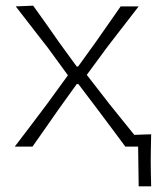

<svg xmlns="http://www.w3.org/2000/svg" viewBox="-20 -517 572 677"><path d="M32 0Q69 -48.5 93.5 -80.8Q118 -113 146 -150.5L219.5 -251.5L149.5 -347.5Q121 -384 96.2 -416Q71.5 -448 35.5 -494.5L97 -497Q124 -459.5 144.8 -430Q165.5 -400.5 188.5 -367.5L250.5 -282.5H255.5L317.5 -368.5Q340.5 -401.5 360.5 -430Q380.5 -458.5 405.5 -494.5H469Q444.5 -463 426.8 -440Q409 -417 393.2 -396.5Q377.5 -376 358.5 -351.5L286 -253L366 -150Q387.5 -123 408 -97.8Q428.5 -72.5 453.5 -41.5Q468.5 -42 482 -42.5Q495.5 -43 513 -43.5Q512.5 -18 512 5.5Q511.5 29 511.5 51.5Q511.5 74 512 96Q512.5 118 513 140H469L467 0H422Q397.5 -33 375.5 -62.5Q353.5 -92 328 -126L256.5 -220.5H250.5L185.5 -130Q160.5 -94 140 -64.8Q119.5 -35.5 94.5 0Z"/></svg>

Font: Commissioner Loud ExtraLight
Style: Regular
Weight: 200
Designer: Kostas Bartsokas
Foundry: Kostas Bartsokas
Version: Version 1.000; ttfautohint (v1.8.3)